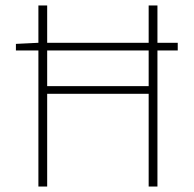

<svg xmlns="http://www.w3.org/2000/svg" viewBox="-20 -680 706 700"><path d="M120 0H152V-338H522V0H554V-496H628V-524H554V-660H522V-524H152V-660H120V-524L38 -520V-496H120ZM152 -366V-496H522V-366Z"/></svg>

Font: Source Sans Pro ExtraLight
Style: Regular
Weight: 200
Designer: Paul D. Hunt
Foundry: Adobe Systems Incorporated
Version: Version 3.006;hotconv 1.0.111;makeotfexe 2.5.65597